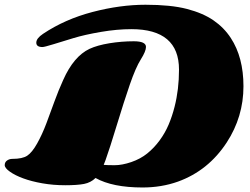

<svg xmlns="http://www.w3.org/2000/svg" viewBox="-59 -790 1078 829"><path d="M508.3 -664.1Q446.3 -664.1 376.2 -652.1Q306.2 -640.1 258.3 -625.5Q210.4 -610.8 171.4 -598.9Q132.3 -586.9 124.5 -586.9Q97.7 -586.9 97.7 -605.7Q97.7 -624.5 127 -644Q221.2 -707 340.6 -738.3Q460 -769.5 569.1 -769.5Q678.2 -769.5 747.8 -751.5Q817.4 -733.4 862.8 -702.1Q908.2 -670.9 937.5 -626Q992.2 -542.5 992.2 -417.5Q992.2 -285.6 919.9 -174.8Q840.3 -53.2 709.5 -5.9Q638.2 19.5 556.6 19.5Q426.8 19.5 353.5 -21.5Q333 -1.5 303.7 4.2Q274.4 9.8 222.7 9.8Q170.9 9.8 123.8 1.5Q76.7 -6.8 41.5 -19.8Q6.3 -32.7 -16.1 -48.6Q-38.6 -64.5 -38.6 -77.1Q-38.6 -89.8 -28.6 -96.9Q-18.6 -104 -5.9 -104Q38.1 -104 58.8 -117.9Q79.6 -131.8 101.3 -170.4Q123 -209 141.6 -258.3Q160.2 -307.6 176.5 -353Q192.9 -398.4 213.9 -444.8Q259.3 -546.9 327.6 -579.1Q361.3 -594.7 413.6 -603.3Q465.8 -611.8 518.6 -611.8Q571.3 -611.8 571.3 -587.4Q571.3 -568.8 549.1 -533.7Q526.9 -498.5 501.5 -424.8Q476.1 -351.1 445.1 -249Q414.1 -147 397 -99.6L388.7 -78.1Q403.8 -76.7 436 -76.7Q468.3 -76.7 508.1 -90.3Q547.9 -104 577.1 -127.7Q606.4 -151.4 630.1 -183.6Q653.8 -215.8 669.2 -252.2Q684.6 -288.6 694.8 -329.1Q713.9 -403.8 713.9 -489.3Q713.9 -664.1 508.3 -664.1Z"/></svg>

Font: Sonsie One
Style: Regular
Weight: 400
Designer: Riccardo De Franceschi
Foundry: Sorkin Type Co
Version: Version 1.003